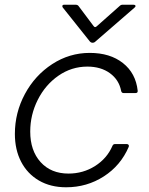

<svg xmlns="http://www.w3.org/2000/svg" viewBox="-20 -783 631 813"><path d="M43 -216Q43 -306 85.5 -385Q128 -464 201 -511.5Q274 -559 360 -559Q446 -559 500.5 -516Q555 -473 563 -399V-397Q563 -389 554 -389H503Q495 -389 493 -398Q484 -445 445.5 -473Q407 -501 350 -501Q283 -501 227.5 -462.5Q172 -424 140 -360.5Q108 -297 108 -226Q108 -145 152 -96.5Q196 -48 270 -48Q332 -48 382.5 -80Q433 -112 456 -165Q459 -173 467 -173H517Q522 -173 524.5 -169.5Q527 -166 525 -161Q491 -82 419.5 -36Q348 10 260 10Q194 10 145 -18.5Q96 -47 69.5 -98Q43 -149 43 -216ZM360 -608 246 -751Q244 -753 244 -757Q244 -763 252 -763H300Q309 -763 313 -757L376 -673Q382 -664 390 -672L487 -758Q492 -763 499 -763H545Q552 -763 553.5 -759Q555 -755 550 -751L384 -607Q379 -602 372 -602Q365 -602 360 -608Z"/></svg>

Font: Open Sauce Two Light Italic
Style: Regular
Weight: 300
Italic angle: -10°
Designer: Alfredo Marco Pradil
Foundry: Creative Sauce Fz LLC
Version: Version 1.477